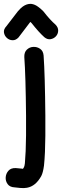

<svg xmlns="http://www.w3.org/2000/svg" viewBox="-61 -774 321 995"><path d="M43 200Q64 202 79 199Q124 191 153 138Q162 121 167 84Q170 56 172 13Q175 -60 174 -174Q172 -388 165 -486Q163 -510 147 -521Q131 -532 111.5 -531Q92 -530 78 -516.5Q64 -503 65 -478Q72 -383 74 -174Q75 -62 72 9Q70 48 68 72L66 84Q65 89 64 90V91Q61 97 58 101Q56 100 53 100Q25 97 21 97Q-4 96 -17 110.5Q-30 125 -31.5 144.5Q-33 164 -21.5 180Q-10 196 15 197Q17 197 43 200ZM35 -580 95 -659 97 -660 103 -654Q140 -607 169 -581Q185 -568 201.5 -571Q218 -574 229 -586Q240 -598 240.5 -615Q241 -632 226 -647Q199 -670 164 -715Q148 -731 139 -737Q120 -752 100 -754Q78 -755 57 -740Q46 -732 32 -716L-28 -638Q-43 -622 -40.5 -605.5Q-38 -589 -25.5 -577.5Q-13 -566 4 -565.5Q21 -565 35 -580Z"/></svg>

Font: Balsamiq Sans
Style: Regular
Weight: 400
Designer: Michael Angeles
Foundry: Balsamiq SRL
Version: Version 1.020; ttfautohint (v1.8.4.7-5d5b);gftools[0.9.26]